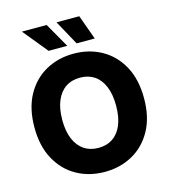

<svg xmlns="http://www.w3.org/2000/svg" viewBox="-136 -1057 1035 1174"><g transform="rotate(-15 382.0 -470.0)"><path d="M382.3 10.3Q284.2 10.3 205.6 -33.4Q127 -77.1 81.1 -160.9Q35.2 -244.6 35.2 -363.3Q35.2 -482.9 81.1 -566.7Q127 -650.4 205.6 -694.1Q284.2 -737.8 382.3 -737.8Q480 -737.8 558.6 -694.1Q637.2 -650.4 683.1 -566.7Q729 -482.9 729 -363.3Q729 -244.1 683.1 -160.6Q637.2 -77.1 558.6 -33.4Q480 10.3 382.3 10.3ZM382.3 -141.6Q435.1 -141.6 473.1 -167.2Q511.2 -192.9 531.7 -242.4Q552.2 -292 552.2 -363.3Q552.2 -435.1 531.7 -484.9Q511.2 -534.7 473.1 -560.3Q435.1 -585.9 382.3 -585.9Q329.6 -585.9 291.5 -560.3Q253.4 -534.7 232.4 -484.9Q211.4 -435.1 211.4 -363.3Q211.4 -292 232.4 -242.4Q253.4 -192.9 291.5 -167.2Q329.6 -141.6 382.3 -141.6ZM417.5 -793.9 332 -949.7H476.1L532.2 -793.9ZM240.2 -793.9 112.8 -949.7H269.5L358.4 -793.9Z"/></g></svg>

Font: Inter 20pt ExtraBold
Style: Regular
Weight: 800
Version: Version 4.001;git-66647c0bb